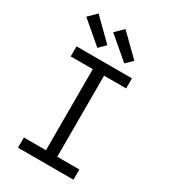

<svg xmlns="http://www.w3.org/2000/svg" viewBox="-233 -1094 1066 1206"><g transform="rotate(30 300.0 -491.5)"><path d="M99 0V-74H259V-662H99V-735H501V-662H341V-74H501V0ZM412 -792 389 -812 254 -927 311 -983 459 -838ZM217 -792 59 -927 116 -983 263 -838Z"/></g></svg>

Font: Iosevka Fixed Extended
Style: Regular
Weight: 400
Width: 7
Monospace: yes
Designer: Belleve Invis
Foundry: Belleve Invis
Version: Version 24.1.1; ttfautohint (v1.8.4)